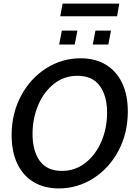

<svg xmlns="http://www.w3.org/2000/svg" viewBox="-20 -1040 761 1074"><path d="M45 -284Q45 -405 97.5 -503.5Q150 -602 238.5 -658Q327 -714 431 -714Q512 -714 571.5 -678.5Q631 -643 663 -576Q695 -509 695 -416Q695 -295 642.5 -196.5Q590 -98 501.5 -42Q413 14 309 14Q228 14 168.5 -21.5Q109 -57 77 -124Q45 -191 45 -284ZM579 -409Q579 -504 538 -560Q497 -616 413 -616Q338 -616 281 -570.5Q224 -525 193 -450.5Q162 -376 162 -291Q162 -196 202.5 -140Q243 -84 326 -84Q401 -84 458.5 -129.5Q516 -175 547.5 -249.5Q579 -324 579 -409ZM326 -869H413L398 -791H311ZM514 -869H601L586 -791H499ZM330 -1020H647L635 -949H317Z"/></svg>

Font: Cabin Medium
Style: Italic
Weight: 500
Italic angle: -7°
Designer: Pablo Impallari
Foundry: Pablo Impallari. http://www.impallari.com Igino Marini. http://www.ikern.com
Version: Version 2.200